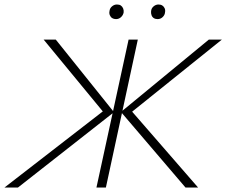

<svg xmlns="http://www.w3.org/2000/svg" viewBox="-36 -834 1007 854"><path d="M-16 0 440 -353 434 -323 158 -658H212L471 -335L44 0ZM393 0 536 -658H577L435 0ZM789 0 502 -336 893 -658H951L534 -323L539 -352L845 0ZM480 -749Q470 -749 463 -753.5Q456 -758 452.5 -766.5Q449 -775 451 -784Q452 -797 462 -805.5Q472 -814 484 -814Q495 -814 501.5 -809.5Q508 -805 511.5 -797Q515 -789 514 -779Q512 -767 502.5 -758Q493 -749 480 -749ZM665 -749Q655 -749 648 -753.5Q641 -758 638 -766.5Q635 -775 636 -784Q637 -797 647 -805.5Q657 -814 669 -814Q679 -814 686 -809.5Q693 -805 696.5 -797Q700 -789 698 -779Q697 -767 687.5 -758Q678 -749 665 -749Z"/></svg>

Font: Ysabeau Office ExtraLight
Style: Italic
Weight: 250
Italic angle: -12°
Designer: Christian Thalmann (Catharsis Fonts)
Version: Version 2.001;gftools[0.9.30]; featfreeze: tnum,lnum,ss02